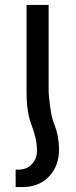

<svg xmlns="http://www.w3.org/2000/svg" viewBox="-20 -512 305 773"><path d="M86.9 -140.1V-492.2H175.8V-140.1Q175.8 -139.2 178 -116Q180.2 -92.8 184.6 -64.5Q189 -36.1 196.8 -16.1Q208 11.2 212.9 38.1Q217.8 64.9 217.8 88.9Q217.8 155.8 177.5 198.5Q137.2 241.2 68.8 241.2H43V170.9H55.2Q86.9 170.9 107.9 149.4Q128.9 127.9 128.9 94.2Q128.9 47.9 106.9 -8.8Q86.9 -60.1 86.9 -140.1Z"/></svg>

Font: Kurinto Seri
Style: Regular
Weight: 400
Designer: Kurinto was developed by Clint Goss from a range of fonts that are compatible with the SIL Open Font License Version 1.1
Foundry: Clinton F. Goss
Version: Version 2.196; July 25, 2020